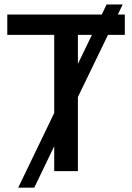

<svg xmlns="http://www.w3.org/2000/svg" viewBox="-20 -780 603 875"><path d="M335 -488.8V-621.1H398.9ZM472.2 -621.1H548.8V-713.9H517.1L539.1 -759.8H465.8L443.8 -713.9H13.2V-621.1H227.1V-265.1L63 75.2H136.2L227.1 -113.8V0H335V-337.9Z"/></svg>

Font: Noto Reveo Sans
Style: Regular
Weight: 500
Designer: Monotype Design Team
Foundry: Monotype Imaging Inc.
Version: Version 2.007